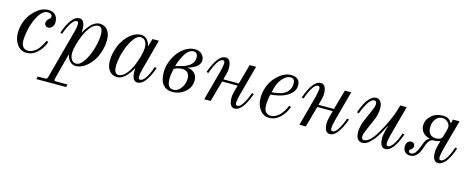

<svg xmlns="http://www.w3.org/2000/svg" viewBox="-36 -1062 4658 1906"><g transform="rotate(15 2293.0 -109.0)"><path d="M52 -158Q52 -218 74 -277Q96 -336 140 -381Q175 -418 210.5 -437Q246 -456 290 -456Q308 -456 324 -451Q340 -446 354 -435Q368 -424 377 -403.5Q386 -383 386 -356Q386 -326 369 -306Q352 -286 329 -286Q310 -286 300 -298Q290 -310 290 -324Q290 -352 322 -376Q333 -385 333 -402Q333 -412 322 -422Q311 -432 286 -432Q208 -432 150 -258Q139 -226 131.5 -176Q124 -126 124 -98Q124 -54 144 -33Q164 -12 191 -12Q218 -12 244 -25Q270 -38 286 -55.5Q302 -73 316.5 -95.5Q331 -118 337 -131Q343 -144 347 -155L368 -148Q344 -80 295 -34Q246 12 186 12Q126 12 89 -37.5Q52 -87 52 -158Z M624 -104Q624 -60 642 -36Q660 -12 691 -12Q708 -12 724 -23Q740 -34 754 -51.5Q768 -69 778.5 -86.5Q789 -104 798 -124Q824 -180 839 -243Q854 -306 854 -359Q854 -388 843 -410Q832 -432 808 -432Q772 -432 737 -395Q702 -358 674 -294Q654 -248 639 -193.5Q624 -139 624 -104ZM348 238 356 210H430Q442 210 448 205Q454 200 457 188L594 -321Q606 -369 606 -395Q606 -410 601.5 -416Q597 -422 586 -422Q568 -422 546.5 -396Q525 -370 508.5 -335.5Q492 -301 479 -262L459 -268Q525 -456 607 -456Q624 -456 635.5 -447Q647 -438 653 -423Q659 -408 661.5 -393Q664 -378 664 -361L663 -327L666 -325Q674 -344 688 -364Q702 -384 721 -406Q740 -428 765 -442Q790 -456 814 -456Q867 -456 896.5 -418.5Q926 -381 926 -319Q926 -258 908 -201Q890 -144 867 -109Q832 -54 785.5 -21Q739 12 691 12Q660 12 635 -9.5Q610 -31 599 -76L595 -78L525 188Q522 200 525 205Q528 210 540 210H662L654 238Z M1006 -125Q1006 -186 1024 -243Q1042 -300 1065 -335Q1100 -390 1146.5 -423Q1193 -456 1241 -456Q1272 -456 1297 -434.5Q1322 -413 1333 -368L1337 -366L1359 -444H1425L1340 -129Q1326 -73 1326 -49Q1326 -22 1344 -22Q1372 -22 1401 -66.5Q1430 -111 1453 -182L1473 -176Q1462 -142 1448 -111.5Q1434 -81 1415 -51.5Q1396 -22 1373 -5Q1350 12 1326 12Q1268 12 1268 -90L1269 -117L1266 -119Q1258 -100 1244 -80Q1230 -60 1211 -38Q1192 -16 1167 -2Q1142 12 1118 12Q1065 12 1035.5 -25.5Q1006 -63 1006 -125ZM1078 -85Q1078 -56 1089 -34Q1100 -12 1124 -12Q1160 -12 1195 -49Q1230 -86 1258 -150Q1278 -196 1293 -250.5Q1308 -305 1308 -340Q1308 -384 1290 -408Q1272 -432 1241 -432Q1224 -432 1208 -421Q1192 -410 1178 -392.5Q1164 -375 1153.5 -357.5Q1143 -340 1134 -320Q1108 -264 1093 -201Q1078 -138 1078 -85Z M1646 -243 1711 -261Q1762 -274 1796 -303.5Q1830 -333 1830 -378Q1830 -404 1818 -418Q1806 -432 1788 -432Q1762 -432 1738.5 -414.5Q1715 -397 1692 -356Q1679 -334 1665.5 -301Q1652 -268 1646 -243ZM1624 -108Q1624 -58 1640 -35Q1656 -12 1688 -12Q1721 -12 1746.5 -35Q1772 -58 1785 -90Q1798 -122 1798 -156Q1798 -192 1779 -213Q1760 -234 1726 -234Q1673 -234 1638 -211Q1624 -150 1624 -108ZM1552 -158Q1552 -210 1572 -263.5Q1592 -317 1624 -359.5Q1656 -402 1701.5 -429Q1747 -456 1794 -456Q1838 -456 1865 -430Q1892 -404 1892 -369Q1892 -346 1880 -327Q1868 -308 1849 -295.5Q1830 -283 1811 -275Q1792 -267 1774 -263L1773 -258Q1810 -258 1840 -230Q1870 -202 1870 -157Q1870 -83 1814 -35.5Q1758 12 1682 12Q1622 12 1587 -29.5Q1552 -71 1552 -158Z M1962 -268Q2030 -456 2109 -456Q2167 -456 2167 -354Q2167 -334 2157 -294L2142 -240H2301L2358 -444H2424L2341 -138Q2325 -74 2325 -49Q2325 -22 2344 -22Q2372 -22 2400.5 -68.5Q2429 -115 2452 -182L2472 -176Q2404 12 2325 12Q2267 12 2267 -90Q2267 -110 2277 -150L2295 -216H2136L2076 0H2010L2093 -306Q2109 -370 2109 -395Q2109 -422 2090 -422Q2062 -422 2033.5 -375.5Q2005 -329 1982 -262Z M2546 -158Q2546 -218 2568 -277Q2590 -336 2634 -381Q2706 -456 2784 -456Q2824 -456 2849.5 -436Q2875 -416 2875 -372Q2875 -294 2774 -247Q2722 -222 2632 -215Q2618 -159 2618 -98Q2618 -54 2638 -33Q2658 -12 2685 -12Q2712 -12 2738 -25Q2764 -38 2780 -55.5Q2796 -73 2810.5 -95.5Q2825 -118 2831 -131Q2837 -144 2841 -155L2862 -148Q2838 -80 2789 -34Q2740 12 2680 12Q2620 12 2583 -37.5Q2546 -87 2546 -158ZM2638 -240Q2711 -245 2755 -265Q2786 -279 2806.5 -309Q2827 -339 2827 -378Q2827 -406 2815.5 -419Q2804 -432 2785 -432Q2744 -432 2709 -395Q2674 -358 2658 -313Q2646 -279 2638 -240Z M2940 -268Q3008 -456 3087 -456Q3145 -456 3145 -354Q3145 -334 3135 -294L3120 -240H3279L3336 -444H3402L3319 -138Q3303 -74 3303 -49Q3303 -22 3322 -22Q3350 -22 3378.5 -68.5Q3407 -115 3430 -182L3450 -176Q3382 12 3303 12Q3245 12 3245 -90Q3245 -110 3255 -150L3273 -216H3114L3054 0H2988L3071 -306Q3087 -370 3087 -395Q3087 -422 3068 -422Q3040 -422 3011.5 -375.5Q2983 -329 2960 -262Z M3508 -268Q3526 -319 3546.5 -359Q3567 -399 3596.5 -427.5Q3626 -456 3657 -456Q3684 -456 3702.5 -432Q3721 -408 3721 -360Q3721 -338 3715 -308Q3709 -278 3701 -258L3637 -109Q3621 -74 3621 -50Q3621 -18 3643 -18Q3704 -18 3770 -131Q3810 -198 3841 -265.5Q3872 -333 3886 -378L3906 -444H3972L3888 -134Q3873 -74 3873 -49Q3873 -22 3892 -22Q3912 -22 3933 -47Q3954 -72 3970 -106Q3986 -140 4000 -182L4020 -176Q3954 12 3873 12Q3815 12 3815 -90Q3815 -110 3824.5 -151.5Q3834 -193 3841 -211L3838 -214Q3834 -208 3821 -182.5Q3808 -157 3799 -141Q3790 -125 3774 -99.5Q3758 -74 3743 -57Q3728 -40 3710 -22.5Q3692 -5 3673 3.5Q3654 12 3634 12Q3604 12 3586.5 -12.5Q3569 -37 3569 -84Q3569 -106 3575.5 -137Q3582 -168 3589 -186L3653 -335Q3669 -370 3669 -394Q3669 -408 3663.5 -417Q3658 -426 3646 -426Q3628 -426 3609 -408.5Q3590 -391 3574 -362.5Q3558 -334 3547.5 -310.5Q3537 -287 3528 -262Z M4054 -64Q4054 -88 4067.5 -106.5Q4081 -125 4104 -125Q4124 -125 4133.5 -114Q4143 -103 4143 -88Q4143 -78 4137 -67Q4131 -56 4123 -53Q4107 -44 4107 -34Q4107 -12 4130 -12Q4156 -12 4172 -32Q4188 -52 4202 -86L4224 -142Q4241 -187 4269 -198L4270 -203Q4256 -205 4240 -212.5Q4224 -220 4209.5 -233Q4195 -246 4185.5 -266Q4176 -286 4176 -310Q4176 -370 4223 -413Q4270 -456 4345 -456Q4406 -456 4432 -406L4437 -405L4448 -444H4515L4431 -138Q4415 -74 4415 -49Q4415 -22 4434 -22Q4454 -22 4475 -47Q4496 -72 4512 -106Q4528 -140 4542 -182L4562 -176Q4553 -150 4545 -131Q4537 -112 4522.5 -83Q4508 -54 4493 -35Q4478 -16 4457 -2Q4436 12 4415 12Q4357 12 4357 -90Q4357 -110 4367 -150L4382 -204L4380 -206Q4358 -194 4314 -194Q4295 -194 4278 -179Q4261 -164 4251 -137L4230 -78Q4196 12 4126 12Q4092 12 4073 -9.5Q4054 -31 4054 -64ZM4248 -310Q4248 -270 4269 -245Q4290 -220 4328 -220Q4386 -220 4397 -257L4414 -319Q4422 -346 4422 -358Q4422 -388 4398 -410Q4374 -432 4341 -432Q4301 -432 4274.5 -396Q4248 -360 4248 -310Z"/></g></svg>

Font: Old Standard TT
Style: Italic
Weight: 400
Italic angle: -15.2°
Designer: Alexey Kryukov <alexios@thessalonica.org.ru>
Version: Version 2.2